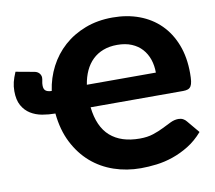

<svg xmlns="http://www.w3.org/2000/svg" viewBox="-85 -835 1050 937"><g transform="rotate(-10 439.5 -366.0)"><path d="M692 -438Q692 -473 681.8 -503.2Q671.5 -533.5 651.2 -556Q631 -578.5 600.5 -591.2Q570 -604 529 -604Q490 -604 459.5 -592.2Q429 -580.5 406.8 -559Q384.5 -537.5 370.2 -506.8Q356 -476 350 -438ZM349 -326.5Q360 -228.5 413.5 -181.5Q467 -134.5 559.5 -134.5Q597.5 -134.5 626.2 -144Q655 -153.5 678.2 -165.2Q701.5 -177 721.2 -186.5Q741 -196 760.5 -196Q773.5 -196 783.5 -190.8Q793.5 -185.5 800 -177L851.5 -115.5Q818 -77 779 -53Q740 -29 699.2 -15Q658.5 -1 617.8 4Q577 9 540 9Q469.5 9 406.8 -12.5Q344 -34 295.2 -76.2Q246.5 -118.5 214.5 -181.2Q182.5 -244 174.5 -326.5H174Q141.5 -326.5 109.5 -332.2Q77.5 -338 52.2 -353.8Q27 -369.5 11.5 -397.2Q-4 -425 -4 -468.5Q-4 -492 1.2 -513.2Q6.5 -534.5 18 -561L108.5 -544.5Q117.5 -543 123.8 -539.2Q130 -535.5 133.8 -530.5Q137.5 -525.5 139.2 -520.5Q141 -515.5 141 -511Q141 -502.5 138.8 -493Q136.5 -483.5 136.5 -472Q136.5 -453 146.8 -445.5Q157 -438 176 -438Q185 -501 213.5 -556Q242 -611 287.5 -651.8Q333 -692.5 394.2 -716Q455.5 -739.5 530 -739.5Q602 -739.5 661.8 -717.2Q721.5 -695 764.8 -652.2Q808 -609.5 832 -547.5Q856 -485.5 856 -406.5Q856 -382.5 854 -367Q852 -351.5 846.5 -342.5Q841 -333.5 831.5 -330Q822 -326.5 807.5 -326.5Z"/></g></svg>

Font: Lato ExtraBold
Style: Regular
Weight: 800
Designer: Lukasz Dziedzic with Adam Twardoch and Botio Nikoltchev
Foundry: tyPoland Lukasz Dziedzic
Version: Version 2.015; 2015-08-06; http://www.latofonts.com/